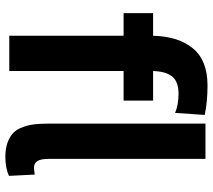

<svg xmlns="http://www.w3.org/2000/svg" viewBox="-60 -738 813 734"><g transform="rotate(90 347.0 -371.5)"><path d="M117.2 -549.8Q119.6 -646.5 165.5 -702.1Q211.4 -757.8 307.1 -757.8Q370.6 -757.8 419.9 -747.1L412.1 -633.8Q381.8 -647 338.9 -647Q292.5 -647 272.9 -622.6Q253.4 -598.1 252 -549.8H365.2V-437H252V0H117.2V-437H30.8V-549.8ZM647.9 -97.2 652.8 1Q623.5 15.1 578.1 15.1Q546.4 14.6 523.4 5.9Q500.5 -2.9 487.1 -16.8Q473.6 -30.8 465.8 -53Q458 -75.2 455.6 -97.2Q453.1 -119.1 453.1 -148.9V-750H587.9V-150.9Q587.9 -120.1 596.4 -107.2Q605 -94.2 623 -94.2Q624.5 -94.2 647.9 -97.2Z"/></g></svg>

Font: Stilu SemiBold
Style: Regular
Weight: 600
Designer: Genilson Lima Santos
Foundry: Genilson Lima Santos
Version: Version 1.200;PS 001.200;hotconv 1.0.88;makeotf.lib2.5.64775